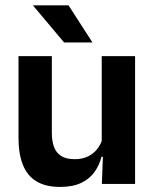

<svg xmlns="http://www.w3.org/2000/svg" viewBox="-20 -706 594 737"><path d="M179 -490.5V-195.5Q179 -165 187.2 -142.2Q195.5 -119.5 214.8 -107.2Q234 -95 266.5 -95Q296 -95 317.5 -105.5Q339 -116 353 -133.8Q367 -151.5 373.5 -173.5L393.5 -104H369.5Q361.5 -72 342.8 -45.8Q324 -19.5 291.8 -4Q259.5 11.5 211 11.5Q155 11.5 119.8 -10Q84.5 -31.5 67.8 -73.5Q51 -115.5 51 -177V-490.5ZM498.5 -490.5V0H371L375.5 -119L370.5 -129.5V-490.5ZM243 -685.5 334 -544.5V-543H226L107.5 -684V-685.5Z"/></svg>

Font: Anek Bangla SemiBold
Style: Regular
Weight: 600
Designer: Sulekha Rajkumar (Bangla), Yesha Goshar (Latin)
Foundry: Ek Type
Version: Version 1.003